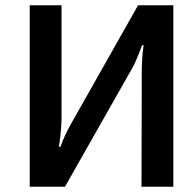

<svg xmlns="http://www.w3.org/2000/svg" viewBox="-20 -710 739 730"><path d="M518 0 519 -433Q519 -491 526 -538H520Q499 -480 484 -453L227 0H93V-690H214V-258Q213 -210 204 -152H210Q225 -195 250 -239L505 -690H639V0Z"/></svg>

Font: Taylor Sans Upright Semi Bold
Style: Regular
Weight: 600
Italic angle: -8°
Designer: Natanael Gama
Version: Version 1.001 September 8, 2015